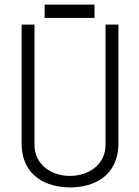

<svg xmlns="http://www.w3.org/2000/svg" viewBox="-20 -808 606 835"><path d="M439 -178C439 -94 368 -43 284 -43C201 -43 130 -94 130 -178V-701H74V-186C74 -39 186 7 285 7C384 7 495 -39 495 -186V-701H439ZM391 -730V-788H174V-730Z"/></svg>

Font: Advent Pro
Style: Regular
Weight: 400
Designer: Andreas Kalpakidis
Foundry: Andreas Kalpakidis
Version: Version 2.002 2008